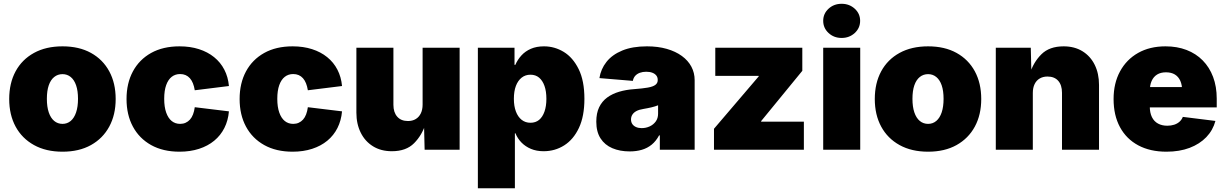

<svg xmlns="http://www.w3.org/2000/svg" viewBox="-20 -794 6498 1018"><path d="M311.5 10.3Q223.6 10.3 160.2 -24.9Q96.7 -60.1 62.7 -122.8Q28.8 -185.5 28.8 -269Q28.8 -353 62.7 -415.8Q96.7 -478.5 160.2 -513.4Q223.6 -548.3 311.5 -548.3Q399.4 -548.3 462.4 -513.4Q525.4 -478.5 559.3 -415.8Q593.3 -353 593.3 -269Q593.3 -185.5 559.3 -122.8Q525.4 -60.1 462.4 -24.9Q399.4 10.3 311.5 10.3ZM311.5 -137.2Q336.4 -137.2 355 -152.8Q373.5 -168.5 383.5 -198.2Q393.6 -228 393.6 -270Q393.6 -312.5 383.5 -341.6Q373.5 -370.6 355 -385.7Q336.4 -400.9 311.5 -400.9Q286.1 -400.9 267.3 -385.7Q248.5 -370.6 238.5 -341.6Q228.5 -312.5 228.5 -270Q228.5 -228 238.5 -198.2Q248.5 -168.5 267.3 -152.8Q286.1 -137.2 311.5 -137.2Z M932.1 10.3Q844.2 10.3 781.2 -24.9Q718.3 -60.1 684.6 -122.8Q650.9 -185.5 650.9 -269Q650.9 -352.5 684.6 -415.3Q718.3 -478 781.2 -513.2Q844.2 -548.3 932.1 -548.3Q988.8 -548.3 1034.9 -533.4Q1081.1 -518.6 1115.2 -491Q1149.4 -463.4 1169.4 -424.6Q1189.5 -385.7 1193.8 -337.9L1012.7 -315.4Q1009.3 -336.4 1002.9 -352.3Q996.6 -368.2 986.8 -379.2Q977.1 -390.1 964.1 -395.8Q951.2 -401.4 935.1 -401.4Q909.2 -401.4 890.4 -386.7Q871.6 -372.1 861.1 -342.8Q850.6 -313.5 850.6 -270Q850.6 -227.1 861.1 -197.3Q871.6 -167.5 890.4 -152.3Q909.2 -137.2 935.1 -137.2Q951.2 -137.2 964.1 -143.1Q977.1 -148.9 987.1 -159.9Q997.1 -170.9 1003.4 -187.5Q1009.8 -204.1 1012.7 -225.6L1193.8 -203.6Q1189.5 -154.8 1169.7 -115.5Q1149.9 -76.2 1116 -48.1Q1082 -20 1035.4 -4.9Q988.8 10.3 932.1 10.3Z M1531.7 10.3Q1443.8 10.3 1380.9 -24.9Q1317.9 -60.1 1284.2 -122.8Q1250.5 -185.5 1250.5 -269Q1250.5 -352.5 1284.2 -415.3Q1317.9 -478 1380.9 -513.2Q1443.8 -548.3 1531.7 -548.3Q1588.4 -548.3 1634.5 -533.4Q1680.7 -518.6 1714.8 -491Q1749 -463.4 1769 -424.6Q1789.1 -385.7 1793.5 -337.9L1612.3 -315.4Q1608.9 -336.4 1602.5 -352.3Q1596.2 -368.2 1586.4 -379.2Q1576.7 -390.1 1563.7 -395.8Q1550.8 -401.4 1534.7 -401.4Q1508.8 -401.4 1490 -386.7Q1471.2 -372.1 1460.7 -342.8Q1450.2 -313.5 1450.2 -270Q1450.2 -227.1 1460.7 -197.3Q1471.2 -167.5 1490 -152.3Q1508.8 -137.2 1534.7 -137.2Q1550.8 -137.2 1563.7 -143.1Q1576.7 -148.9 1586.7 -159.9Q1596.7 -170.9 1603 -187.5Q1609.4 -204.1 1612.3 -225.6L1793.5 -203.6Q1789.1 -154.8 1769.3 -115.5Q1749.5 -76.2 1715.6 -48.1Q1681.6 -20 1635 -4.9Q1588.4 10.3 1531.7 10.3Z M2057.6 7.8Q2000 7.8 1957.8 -18.3Q1915.5 -44.4 1892.6 -90.6Q1869.6 -136.7 1869.6 -196.8V-541H2065.9V-238.3Q2065.9 -198.2 2086.2 -175.3Q2106.4 -152.3 2143.1 -152.3Q2167 -152.3 2184.3 -162.8Q2201.7 -173.3 2211.2 -192.9Q2220.7 -212.4 2220.7 -239.7V-541H2417V0H2231.4L2228 -140.1H2237.3Q2217.8 -77.1 2175.5 -34.7Q2133.3 7.8 2057.6 7.8Z M2513.7 204.1V-541H2708V-450.2H2712.4Q2724.1 -477.5 2744.6 -500Q2765.1 -522.5 2794.9 -535.4Q2824.7 -548.3 2864.3 -548.3Q2920.4 -548.3 2969 -518.8Q3017.6 -489.3 3048.1 -427.5Q3078.6 -365.7 3078.6 -270Q3078.6 -177.7 3049.6 -116Q3020.5 -54.2 2971.4 -23.2Q2922.4 7.8 2862.3 7.8Q2824.7 7.8 2795.2 -4.6Q2765.6 -17.1 2744.9 -38.3Q2724.1 -59.6 2712.9 -87.4H2710V204.1ZM2792.5 -143.1Q2819.8 -143.1 2838.4 -158.4Q2856.9 -173.8 2866.9 -202.4Q2877 -231 2877 -270Q2877 -310.1 2866.9 -338.4Q2856.9 -366.7 2838.4 -382.3Q2819.8 -397.9 2792.5 -397.9Q2765.6 -397.9 2745.8 -382.3Q2726.1 -366.7 2715.3 -338.4Q2704.6 -310.1 2704.6 -270Q2704.6 -231.4 2715.3 -202.9Q2726.1 -174.3 2745.8 -158.7Q2765.6 -143.1 2792.5 -143.1Z M3318.8 8.8Q3266.6 8.8 3226.6 -8.3Q3186.5 -25.4 3164.1 -60.3Q3141.6 -95.2 3141.6 -148.9Q3141.6 -193.8 3156.7 -225.3Q3171.9 -256.8 3199.2 -276.9Q3226.6 -296.9 3262.9 -307.6Q3299.3 -318.4 3341.3 -321.3Q3387.2 -324.7 3414.8 -329.6Q3442.4 -334.5 3454.8 -344Q3467.3 -353.5 3467.3 -368.7V-370.6Q3467.3 -384.3 3459.7 -393.8Q3452.1 -403.3 3438.7 -408.4Q3425.3 -413.6 3406.2 -413.6Q3387.7 -413.6 3372.8 -408.2Q3357.9 -402.8 3348.1 -392.1Q3338.4 -381.3 3335.4 -365.2L3158.2 -379.9Q3165.5 -427.7 3195.6 -465.8Q3225.6 -503.9 3279.3 -526.1Q3333 -548.3 3410.2 -548.3Q3468.3 -548.3 3515.1 -534.9Q3562 -521.5 3595.2 -497.3Q3628.4 -473.1 3645.8 -440.4Q3663.1 -407.7 3663.1 -369.1V0H3478.5V-76.2H3474.6Q3458 -45.4 3435.1 -26.9Q3412.1 -8.3 3383.1 0.2Q3354 8.8 3318.8 8.8ZM3382.3 -114.7Q3404.8 -114.7 3424.6 -123.8Q3444.3 -132.8 3456.8 -149.9Q3469.2 -167 3469.2 -191.4V-235.8Q3461.4 -232.9 3452.9 -230Q3444.3 -227.1 3434.3 -224.9Q3424.3 -222.7 3413.8 -220.5Q3403.3 -218.3 3391.1 -216.3Q3368.7 -212.9 3354.2 -205.1Q3339.8 -197.3 3332.8 -186Q3325.7 -174.8 3325.7 -160.6Q3325.7 -146 3333 -135.7Q3340.3 -125.5 3353 -120.1Q3365.7 -114.7 3382.3 -114.7Z M3765.6 0V-111.3L4002.9 -389.2V-391.6H3772.5V-541H4233.9V-418.5L4015.6 -151.9V-148.9H4242.2V0Z M4344.7 0V-541H4541V0ZM4442.4 -592.8Q4401.4 -592.8 4373 -619.1Q4344.7 -645.5 4344.7 -683.6Q4344.7 -721.7 4373 -747.8Q4401.4 -773.9 4442.4 -773.9Q4483.4 -773.9 4512 -747.8Q4540.5 -721.7 4540.5 -683.6Q4540.5 -645.5 4512 -619.1Q4483.4 -592.8 4442.4 -592.8Z M4900.9 10.3Q4813 10.3 4749.5 -24.9Q4686 -60.1 4652.1 -122.8Q4618.2 -185.5 4618.2 -269Q4618.2 -353 4652.1 -415.8Q4686 -478.5 4749.5 -513.4Q4813 -548.3 4900.9 -548.3Q4988.8 -548.3 5051.8 -513.4Q5114.7 -478.5 5148.7 -415.8Q5182.6 -353 5182.6 -269Q5182.6 -185.5 5148.7 -122.8Q5114.7 -60.1 5051.8 -24.9Q4988.8 10.3 4900.9 10.3ZM4900.9 -137.2Q4925.8 -137.2 4944.3 -152.8Q4962.9 -168.5 4972.9 -198.2Q4982.9 -228 4982.9 -270Q4982.9 -312.5 4972.9 -341.6Q4962.9 -370.6 4944.3 -385.7Q4925.8 -400.9 4900.9 -400.9Q4875.5 -400.9 4856.7 -385.7Q4837.9 -370.6 4827.9 -341.6Q4817.9 -312.5 4817.9 -270Q4817.9 -228 4827.9 -198.2Q4837.9 -168.5 4856.7 -152.8Q4875.5 -137.2 4900.9 -137.2Z M5456.1 -301.3V0H5259.8V-541H5445.3L5448.7 -400.9H5439.5Q5459 -463.9 5501.5 -506.1Q5543.9 -548.3 5619.6 -548.3Q5677.2 -548.3 5719.5 -522.2Q5761.7 -496.1 5784.4 -450Q5807.1 -403.8 5807.1 -343.8V0H5610.8V-302.2Q5610.8 -342.8 5590.8 -365.5Q5570.8 -388.2 5533.7 -388.2Q5510.3 -388.2 5492.7 -377.9Q5475.1 -367.7 5465.6 -348.1Q5456.1 -328.6 5456.1 -301.3Z M6164.6 10.3Q6078.1 10.3 6015.1 -23.4Q5952.1 -57.1 5918.2 -119.9Q5884.3 -182.6 5884.3 -269Q5884.3 -352.5 5918.5 -415.5Q5952.6 -478.5 6014.4 -513.4Q6076.2 -548.3 6159.7 -548.3Q6221.2 -548.3 6271.2 -529.1Q6321.3 -509.8 6356.9 -473.6Q6392.6 -437.5 6411.9 -386.2Q6431.2 -335 6431.2 -271V-224.6H5944.3V-332.5H6339.8L6248 -310.5Q6248 -342.8 6238.3 -365Q6228.5 -387.2 6209.5 -398.9Q6190.4 -410.6 6162.1 -410.6Q6134.3 -410.6 6115.2 -398.9Q6096.2 -387.2 6086.2 -365Q6076.2 -342.8 6076.2 -310.5V-231Q6076.2 -196.3 6087.6 -173.1Q6099.1 -149.9 6120.1 -138.7Q6141.1 -127.4 6168.9 -127.4Q6189 -127.4 6205.6 -132.8Q6222.2 -138.2 6233.9 -148.7Q6245.6 -159.2 6251.5 -174.3L6424.3 -152.8Q6411.1 -103.5 6376 -66.9Q6340.8 -30.3 6287.4 -10Q6233.9 10.3 6164.6 10.3Z"/></svg>

Font: Inter 17pt Black
Style: Regular
Weight: 900
Version: Version 4.001;git-66647c0bb